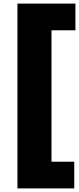

<svg xmlns="http://www.w3.org/2000/svg" viewBox="-20 -828 440 1068"><path d="M77 220V-808H399.5V-659.5H266.5V71.5H393V220Z"/></svg>

Font: Encode Sans Semi Expanded ExtraBold
Style: Regular
Weight: 800
Width: 6
Designer: Multiple Designers
Foundry: Impallari Type
Version: Version 3.000; ttfautohint (v1.8.3) -l 8 -r 50 -G 200 -x 14 